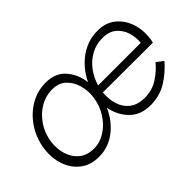

<svg xmlns="http://www.w3.org/2000/svg" viewBox="-69 -740 1020 1020"><g transform="rotate(-45 441.5 -230.0)"><path d="M489 -262Q501 -306 528.5 -343Q556 -380 596 -402.5Q636 -425 684 -424Q732 -424 760.5 -400Q789 -376 801 -339.5Q813 -303 809 -262ZM49 -230Q40 -166 58 -111.5Q76 -57 118.5 -23.5Q161 10 224 10Q296 10 352.5 -34Q409 -78 438 -146Q449 -82 492.5 -36.5Q536 9 610 10Q681 10 735 -23.5Q789 -57 830 -105L792 -134Q760 -95 715.5 -67Q671 -39 614 -40Q564 -41 532.5 -65.5Q501 -90 488.5 -130.5Q476 -171 480 -218L855 -217V-218Q857 -224 858 -230L860 -242Q868 -302 850.5 -353.5Q833 -405 793 -437.5Q753 -470 694 -470Q642 -471 597.5 -450Q553 -429 518.5 -393Q484 -357 463 -312Q455 -379 414.5 -424.5Q374 -470 302 -470Q239 -470 185 -438Q131 -406 95 -351.5Q59 -297 49 -230ZM101 -230Q109 -283 138 -326.5Q167 -370 210.5 -395.5Q254 -421 305 -420Q351 -419 380 -391.5Q409 -364 421 -321Q433 -278 426 -230Q418 -178 390.5 -135Q363 -92 322.5 -66Q282 -40 236 -40Q186 -40 153.5 -66.5Q121 -93 107.5 -136.5Q94 -180 101 -230Z"/></g></svg>

Font: Jost* 300 Light Italic
Style: Italic
Weight: 300
Italic angle: -10°
Version: Version 3.200; ttfautohint (v0.97) -l 8 -r 50 -G 200 -x 14 -